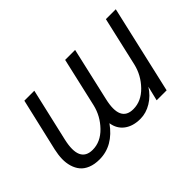

<svg xmlns="http://www.w3.org/2000/svg" viewBox="-81 -742 1004 1004"><g transform="rotate(-45 421.5 -239.5)"><path d="M501 8.8Q446.8 8.8 412.1 -17.3Q377.4 -43.5 370.6 -89.8Q300.8 7.8 200.2 7.8Q163.6 7.8 136.5 -3.2Q109.4 -14.2 93.8 -33Q78.1 -51.8 70.3 -77.9Q62.5 -104 63.2 -133.3Q64 -162.6 71.3 -195.3L139.2 -487.8H212.9L145.5 -195.3Q112.8 -53.2 210.4 -53.2Q269 -53.2 316.2 -101.8Q363.3 -150.4 378.4 -214.8L440.9 -487.8H514.6L447.3 -193.4Q414.1 -53.2 511.2 -53.2Q570.3 -53.2 617.4 -101.8Q664.6 -150.4 679.7 -214.8L742.2 -487.8H815.4L703.6 0H629.9L649.4 -80.6Q623.5 -39.6 583.7 -15.4Q543.9 8.8 501 8.8Z"/></g></svg>

Font: HK Grotesk Italic
Style: Regular
Weight: 400
Italic angle: -13°
Designer: Alfredo Marco Pradil and Stefan Peev
Foundry: Hanken Design Co.
Version: Version 1.000;PS 001.000;hotconv 1.0.88;makeotf.lib2.5.64775